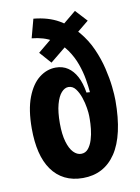

<svg xmlns="http://www.w3.org/2000/svg" viewBox="-82 -756 605 827"><g transform="rotate(-10 220.5 -342.5)"><path d="M214 15Q169 15 135 -2Q101 -19 78 -51.5Q55 -84 44 -129.5Q33 -175 33 -233Q33 -315 53.5 -368.5Q74 -422 107.5 -448Q141 -474 180 -474Q210 -474 232.5 -459Q255 -444 270 -416Q285 -388 292 -345L307 -344Q305 -368 299.5 -401Q294 -434 281.5 -469Q269 -504 247 -535.5Q225 -567 189 -589Q153 -611 100 -616L122 -698Q186 -692 231.5 -666Q277 -640 309 -602Q341 -564 360.5 -520Q380 -476 390.5 -432Q401 -388 405 -351Q409 -314 409 -290Q409 -214 396 -156.5Q383 -99 357.5 -61Q332 -23 296 -4Q260 15 214 15ZM224 -89Q243 -89 255 -103.5Q267 -118 274 -140.5Q281 -163 283.5 -187Q286 -211 286 -229V-244Q286 -256 282.5 -279Q279 -302 271 -325.5Q263 -349 250.5 -365.5Q238 -382 219 -382Q203 -382 188.5 -366Q174 -350 165 -317Q156 -284 156 -234Q156 -186 165.5 -153.5Q175 -121 190.5 -105Q206 -89 224 -89ZM121 -549 304 -700 351 -649 166 -498Z"/></g></svg>

Font: Bricolage Grotesque 24pt Condensed SemiBold
Style: Regular
Weight: 600
Width: 3
Designer: Mathieu Triay
Foundry: Atelier Triay
Version: Version 1.001;gftools[0.9.33.dev8+g029e19f]